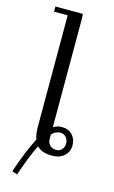

<svg xmlns="http://www.w3.org/2000/svg" viewBox="-132 -780 582 976"><g transform="rotate(15 158.5 -291.5)"><path d="M32.2 -702.1V-729H176.8L178.2 -702.1V-132.8Q198.7 -146 223.1 -146Q258.3 -146 278.6 -124Q298.8 -102.1 298.8 -69.8Q298.8 -35.6 275.1 -13.9Q251.5 7.8 209 7.8Q157.2 7.8 130.9 -20Q99.1 43.5 64.9 146L37.1 136.2Q77.1 18.6 113.8 -50.8Q104 -75.2 104 -116.2V-702.1ZM178.2 -69.8Q178.2 -51.3 190.9 -38.6Q203.6 -25.9 223.1 -25.9Q242.7 -25.9 253.9 -38.6Q265.1 -51.3 265.1 -69.8Q265.1 -88.9 253.7 -102.5Q242.2 -116.2 223.1 -116.2Q199.2 -116.2 178.2 -95.2Z"/></g></svg>

Font: Dehuti Alt
Style: Book
Weight: 400
Version: Version 1.2